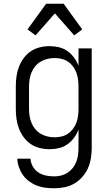

<svg xmlns="http://www.w3.org/2000/svg" viewBox="-20 -790 590 1032"><path d="M271 222Q247 222 223.5 219Q200 216 178 207.5Q156 199 136.5 184.5Q117 170 103.5 151Q90 132 82 109.5Q74 87 73 63H144Q145 85 156.5 105Q168 125 186.5 137Q205 149 227 153.5Q249 158 271 158Q290 158 308.5 153.5Q327 149 343 138.5Q359 128 371 113Q383 98 390 80Q397 62 399.5 43Q402 24 402 5V-94Q393 -70 378 -49.5Q363 -29 342.5 -14.5Q322 0 297 6Q272 12 247 12Q220 12 193.5 5.5Q167 -1 145 -16Q123 -31 107 -53Q91 -75 81.5 -100Q72 -125 68.5 -151.5Q65 -178 65 -205V-325Q65 -352 68.5 -378.5Q72 -405 81.5 -430Q91 -455 107 -477Q123 -499 145 -514Q167 -529 193.5 -535.5Q220 -542 247 -542Q272 -542 297 -536Q322 -530 342.5 -515.5Q363 -501 378 -480.5Q393 -460 402 -436V-530H473V5Q473 33 468.5 61Q464 89 452.5 114.5Q441 140 422 161.5Q403 183 378.5 197Q354 211 326.5 216.5Q299 222 271 222ZM274 -52Q293 -52 311.5 -56.5Q330 -61 345.5 -71.5Q361 -82 372.5 -97.5Q384 -113 390.5 -130.5Q397 -148 399.5 -167Q402 -186 402 -205V-325Q402 -344 399.5 -363Q397 -382 390.5 -399.5Q384 -417 372.5 -432.5Q361 -448 345.5 -458.5Q330 -469 311.5 -473.5Q293 -478 274 -478Q254 -478 235 -473.5Q216 -469 199 -459Q182 -449 169.5 -434Q157 -419 149.5 -401Q142 -383 139 -363.5Q136 -344 136 -325V-205Q136 -186 139 -166.5Q142 -147 149.5 -129Q157 -111 169.5 -96Q182 -81 199 -71Q216 -61 235 -56.5Q254 -52 274 -52ZM379 -600 275 -718 171 -600 128 -632 228 -770H322L422 -632Z"/></svg>

Font: Lode
Style: Regular
Weight: 400
Monospace: yes
Designer: Belleve Invis
Foundry: Belleve Invis
Version: Version 29.2.0; ttfautohint (v1.8.3)